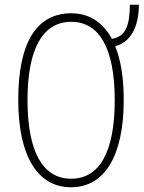

<svg xmlns="http://www.w3.org/2000/svg" viewBox="-20 -780 606 810"><path d="M566 -760H528C527 -669 509 -626 452 -616C414 -686 356 -724 281 -724C135 -724 57 -602 57 -359C57 -125 136 10 280 10C422 10 502 -124 502 -358C502 -450 490 -527 466 -585C529 -602 565 -661 566 -760ZM280 -26C160 -26 96 -141 96 -358C96 -572 159 -688 281 -688C400 -688 464 -574 464 -358C464 -139 400 -26 280 -26Z"/></svg>

Font: Kathrein 37 Thin Condensed
Style: Regular
Weight: 250
Width: 3
Designer: Lazydogs Typefoundry, based on Open Sans by Ascender Corporation
Foundry: Lazydogs Typefoundry
Version: Version 1.003;PS 001.003;hotconv 1.0.88;makeotf.lib2.5.64775